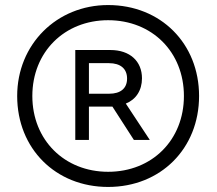

<svg xmlns="http://www.w3.org/2000/svg" viewBox="-20 -730 857 760"><path d="M408 10C616 10 768 -142 768 -350C768 -558 616 -710 408 -710C204 -710 48 -554 48 -350C48 -142 200 10 408 10ZM408 -50C235 -50 108 -176 108 -350C108 -524 235 -650 408 -650C582 -650 708 -524 708 -350C708 -176 582 -50 408 -50ZM278 -176H332V-308H425L510 -176H573L478 -320C518 -336 542 -372 542 -420C542 -488 494 -532 417 -532H278ZM332 -359V-480H411C457 -480 483 -458 483 -419C483 -380 457 -359 412 -359Z"/></svg>

Font: Fixel Text Light
Style: Regular
Weight: 300
Width: 4
Designer: AlfaBravo + MacPaw
Foundry: Kyrylo Tkachov, Marchela Mozhyna, Serhii Makarenko, Maria Weinstein, Zakhar Kryvoshyya
Version: Version 1.211